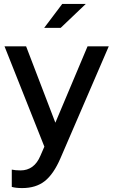

<svg xmlns="http://www.w3.org/2000/svg" viewBox="-20 -745 577 978"><path d="M3 0ZM186 48 206 2 3 -509H113L262 -120L426 -509H534L288 61Q253 142 208 177.5Q163 213 93 213Q77 213 63.5 211.5Q50 210 40 207V119Q50 121 60.5 122Q71 123 85 123Q119 123 144.5 104.5Q170 86 186 48ZM297 -725H417L289 -603H205Z"/></svg>

Font: Red Hat Display Medium
Style: Regular
Weight: 500
Designer: Pentagram / MCKL
Foundry: Pentagram / MCKL
Version: Version 1.005; Red Hat Display Medium